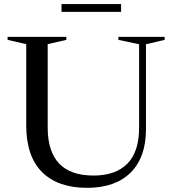

<svg xmlns="http://www.w3.org/2000/svg" viewBox="-20 -892 829 922"><path d="M648 -280V-679.5L548.5 -700.5V-715H770.5V-700.5L681 -679.5V-271.5Q681 -136.5 607.2 -63.2Q533.5 10 398.5 10Q257.5 10 181.8 -65.8Q106 -141.5 106 -290V-680L16.5 -700.5V-715H298.5V-700.5L209 -680V-280Q209 -49 429 -49Q535 -49 591.5 -106Q648 -163 648 -280ZM275.5 -835V-872.5H561.5V-835Z"/></svg>

Font: Newsreader Display
Style: Regular
Weight: 400
Designer: Hugues Gentile
Foundry: Production Type
Version: Version 1.001